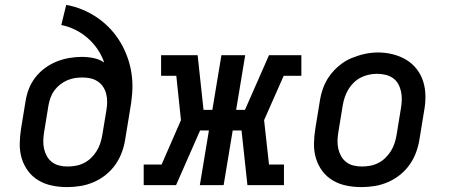

<svg xmlns="http://www.w3.org/2000/svg" viewBox="-20 -755 1840 783"><path d="M254 8Q223 8 193 2Q163 -4 137.5 -19Q112 -34 94.5 -57.5Q77 -81 68.5 -109.5Q60 -138 60.5 -169Q61 -200 66 -231L84 -341Q88 -367 97.5 -392Q107 -417 124 -439Q141 -461 163.5 -477.5Q186 -494 211 -504Q236 -514 262 -518.5Q288 -523 314 -523Q339 -523 362.5 -518Q386 -513 405 -500Q395 -529 378 -554Q361 -579 338.5 -599Q316 -619 288 -633Q260 -647 230 -653L250 -735Q285 -729 318 -715Q351 -701 379.5 -681Q408 -661 431.5 -635.5Q455 -610 472.5 -580Q490 -550 501.5 -516.5Q513 -483 517.5 -447Q522 -411 519 -373.5Q516 -336 509 -299L491 -189Q487 -162 477.5 -135.5Q468 -109 451.5 -85Q435 -61 412 -42.5Q389 -24 362.5 -12.5Q336 -1 308.5 3.5Q281 8 254 8ZM255 -76Q272 -76 289 -79Q306 -82 322 -90Q338 -98 351 -110.5Q364 -123 373.5 -138Q383 -153 388.5 -169.5Q394 -186 397 -203L414 -306Q417 -323 417 -340Q417 -357 413 -372.5Q409 -388 400.5 -401Q392 -414 378.5 -423Q365 -432 349 -435.5Q333 -439 316 -439Q300 -439 284.5 -436.5Q269 -434 254 -427.5Q239 -421 225.5 -410.5Q212 -400 202 -386.5Q192 -373 186.5 -358Q181 -343 178 -327L160 -217Q157 -200 156.5 -182.5Q156 -165 159.5 -149Q163 -133 171 -118.5Q179 -104 192 -94Q205 -84 221.5 -80Q238 -76 255 -76Q255 -76 255 -76Q255 -76 255 -76Z M566 0V-84H639L718 -265L699 -446H637V-530H786L810 -307H846L883 -530H980L943 -307H979L1077 -530H1209V-446H1137L1057 -265L1077 -84H1138V0H989L965 -223H929L892 0H795L832 -223H796L698 0Z M1454 8Q1423 8 1393 2Q1363 -4 1337.5 -19Q1312 -34 1294.5 -57.5Q1277 -81 1268.5 -109.5Q1260 -138 1260.5 -169Q1261 -200 1266 -231L1284 -341Q1288 -368 1297.5 -395Q1307 -422 1324 -445.5Q1341 -469 1364 -488Q1387 -507 1413.5 -518Q1440 -529 1467 -535Q1494 -541 1522 -541Q1553 -541 1582.5 -533.5Q1612 -526 1637 -511Q1662 -496 1680 -472.5Q1698 -449 1706.5 -420.5Q1715 -392 1715 -361Q1715 -330 1709 -299L1691 -189Q1687 -162 1677.5 -135.5Q1668 -109 1651.5 -85Q1635 -61 1612 -42.5Q1589 -24 1562.5 -12.5Q1536 -1 1508.5 3.5Q1481 8 1454 8ZM1455 -76Q1472 -76 1489 -79Q1506 -82 1522 -90Q1538 -98 1551 -110.5Q1564 -123 1573.5 -138Q1583 -153 1588.5 -169.5Q1594 -186 1597 -203L1615 -313Q1618 -330 1618.5 -347.5Q1619 -365 1615.5 -381.5Q1612 -398 1604 -412.5Q1596 -427 1582.5 -436.5Q1569 -446 1552 -450Q1535 -454 1518 -454Q1501 -454 1484.5 -450.5Q1468 -447 1452 -439Q1436 -431 1423 -418.5Q1410 -406 1401 -391Q1392 -376 1386.5 -360Q1381 -344 1378 -327L1360 -217Q1357 -200 1356.5 -182.5Q1356 -165 1359.5 -149Q1363 -133 1371 -118.5Q1379 -104 1392 -94Q1405 -84 1421.5 -80Q1438 -76 1455 -76Q1455 -76 1455 -76Q1455 -76 1455 -76Z"/></svg>

Font: Iosevka Curly Slab MdEx
Style: Italic
Weight: 500
Width: 7
Italic angle: -9°
Monospace: yes
Designer: Belleve Invis
Foundry: Belleve Invis
Version: Version 11.0.0; ttfautohint (v1.8.3)